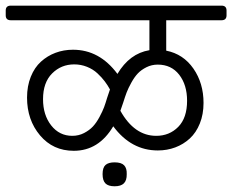

<svg xmlns="http://www.w3.org/2000/svg" viewBox="-45 -569 812 671"><path d="M728.9 -549.3Q746.7 -549.3 746.7 -532.3V-515.3Q746.7 -498.2 728.9 -498.2H535.9V-392Q595.7 -380.1 631 -329.2Q666.3 -278.2 666.3 -209.3Q666.3 -169.6 653.4 -137.5Q640.5 -105.4 618.3 -85Q596.1 -64.6 567.6 -53.9Q539 -43.2 506.5 -43.2Q413.4 -43.2 350.8 -127.6Q300 -42 212.8 -42Q140.3 -42 94.9 -95.9Q49.5 -149.8 49.5 -227.9Q49.5 -268.3 62.6 -300.8Q75.7 -333.3 98.1 -353.5Q120.5 -373.8 149 -384.5Q177.6 -395.2 210.1 -395.2Q302.8 -395.2 365.4 -310.7Q407.8 -382.1 477.2 -393.6V-498.2H-7.1Q-25 -498.2 -25 -515.3V-532.3Q-25 -549.3 -7.1 -549.3ZM207.7 -94.3Q229.9 -94.3 248.7 -104Q267.5 -113.8 279.8 -127Q292.1 -140.3 302.8 -160.3Q313.5 -180.3 318.9 -194.8Q324.2 -209.3 329.4 -227.1Q330.6 -231.9 339.3 -256.4Q331.4 -271.1 321 -284.8Q310.7 -298.5 295.5 -312.7Q280.2 -327 259 -335.5Q237.8 -344 214.4 -344Q168.8 -344 137.1 -312.3Q105.4 -280.6 105.4 -222.4Q105.4 -166.9 134 -130.6Q162.5 -94.3 207.7 -94.3ZM608.8 -216.8Q608.8 -272.3 581.3 -307.8Q553.7 -343.2 506.5 -343.2Q485.1 -343.2 466.9 -334.1Q448.7 -325 436.8 -312.5Q424.9 -300 414 -280.2Q403.1 -260.4 397.5 -245.7Q392 -231.1 385.7 -210.9Q382.1 -199.4 375.7 -181.9Q424.5 -94.3 501 -94.3Q547 -94.3 577.9 -125.6Q608.8 -157 608.8 -216.8ZM355.5 -1.6Q378.9 -1.6 388.8 8.7Q398.7 19 397.9 39.6Q398.3 61.4 388 71.7Q377.7 82 355.5 82Q333.3 82 323.4 71.9Q313.5 61.8 313.5 39.6Q313.5 16.6 323.8 7.5Q334.1 -1.6 355.5 -1.6Z"/></svg>

Font: Jaldi
Style: Regular
Weight: 400
Designer: Pablo Cosgaya and Nicolas Silva
Foundry: Omnibus-Type
Version: Version 1.001;PS 001.001;hotconv 1.0.70;makeotf.lib2.5.58329